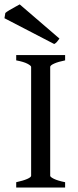

<svg xmlns="http://www.w3.org/2000/svg" viewBox="-41 -841 352 861"><path d="M31.7 0V-23.9Q63.5 -30.8 81.1 -38.6Q98.6 -46.4 98.6 -52.7V-541Q98.6 -546.4 82 -555.2Q65.4 -564 31.7 -570.3V-594.2H251V-570.3Q219.7 -564 201.9 -555.9Q184.1 -547.9 184.1 -541V-52.7Q184.1 -47.4 200.7 -39.1Q217.3 -30.8 251 -23.9V0ZM225.6 -668Q219.2 -659.2 214.4 -653.3Q209.5 -647.5 202.1 -643.6L-21 -759.3L-17.1 -782.7Q-12.2 -787.6 0.7 -795.2Q13.7 -802.7 27.3 -810.3Q41 -817.9 47.4 -821.3Z"/></svg>

Font: Namdhinggo
Style: Regular
Weight: 400
Designer: Victor Gaultney
Foundry: SIL International
Version: Version 3.001